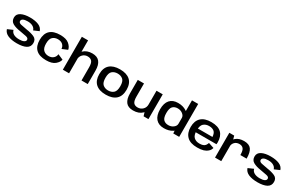

<svg xmlns="http://www.w3.org/2000/svg" viewBox="207 -2372 6036 3964"><g transform="rotate(30 3225.0 -390.0)"><path d="M365 4.5Q506 4.5 584.2 -37.5Q662.5 -79.5 662.5 -172.5Q662.5 -262 586.5 -296Q510.5 -330 400.5 -345.5Q313.5 -359.5 254.5 -373.8Q195.5 -388 195.5 -429.5Q195.5 -463 231 -482.5Q266.5 -502 338.5 -502Q414.5 -502 464 -473Q513.5 -444 526 -395L652.5 -450Q629.5 -526 548 -561Q466.5 -596 341 -596Q211.5 -596 130.8 -554.8Q50 -513.5 50 -429.5Q50 -341.5 120.8 -302.5Q191.5 -263.5 301 -248Q391.5 -233 454 -219.5Q516.5 -206 516.5 -163Q516.5 -129.5 477.8 -109.8Q439 -90 367.5 -90Q286 -90 234.5 -119Q183 -148 170.5 -203L44 -147.5Q69.5 -67 155.2 -31.2Q241 4.5 365 4.5Z M1063 5.5Q1205 5.5 1274.8 -54.5Q1344.5 -114.5 1354 -176L1225 -231.5Q1221 -174.5 1178 -135Q1135 -95.5 1063 -95.5Q991 -95.5 942 -140.8Q893 -186 893 -294.5Q893 -407 941.5 -450.8Q990 -494.5 1063 -494.5Q1135.5 -494.5 1178.2 -456.8Q1221 -419 1225 -357L1354 -410.5Q1344.5 -476.5 1275 -536.2Q1205.5 -596 1063 -596Q901 -596 821 -520.2Q741 -444.5 741 -294.5Q741 -147.5 821 -71Q901 5.5 1063 5.5Z M1463.5 0H1612V-785H1463.5ZM1908.5 0H2057V-323Q2057 -454.5 2001.2 -525.5Q1945.5 -596.5 1825.5 -596.5Q1696.5 -596.5 1616.8 -518.8Q1537 -441 1537 -364.5L1609 -322.5Q1609 -398.5 1656.5 -446.8Q1704 -495 1772.5 -495Q1839 -495 1873.8 -455.2Q1908.5 -415.5 1908.5 -315Z M2485.5 4.5Q2643.5 4.5 2727.2 -71.8Q2811 -148 2811 -298Q2811 -448 2727.2 -522.8Q2643.5 -597.5 2485.5 -597.5Q2327.5 -597.5 2243.8 -522.8Q2160 -448 2160 -298Q2160 -148 2243.8 -71.8Q2327.5 4.5 2485.5 4.5ZM2485.5 -95Q2410 -95 2359.2 -138.2Q2308.5 -181.5 2308.5 -297Q2308.5 -413 2359.2 -455.5Q2410 -498 2485.5 -498Q2561 -498 2611.5 -455.5Q2662 -413 2662 -297Q2662 -181.5 2611.5 -138.2Q2561 -95 2485.5 -95Z M3388.5 0H3504V-591H3355.5V-106ZM3057 -591.5H2908.5V-268Q2908.5 -137.5 2962 -66.2Q3015.5 5 3136.5 5Q3274.5 5 3351.8 -73Q3429 -151 3429 -227L3356 -265.5Q3356 -190 3306.8 -143Q3257.5 -96 3188.5 -96Q3122 -96 3089.5 -136Q3057 -176 3057 -276.5Z M4096 0H4237V-785H4089V-99ZM3870.5 4Q3987.5 4 4070.5 -49Q4153.5 -102 4153.5 -155.5L4089 -227Q4089 -175.5 4038.8 -136Q3988.5 -96.5 3919.5 -96.5Q3846 -96.5 3803.2 -139.8Q3760.5 -183 3760.5 -296Q3760.5 -408.5 3803.2 -451.8Q3846 -495 3919.5 -495Q3988.5 -495 4038.8 -455.8Q4089 -416.5 4089 -366L4153.5 -436.5Q4153.5 -490 4070.5 -543Q3987.5 -596 3870.5 -596Q3745 -596 3677.5 -520Q3610 -444 3610 -297Q3610 -149.5 3677.5 -72.8Q3745 4 3870.5 4Z M4665.5 5.5V-88.5Q4582 -88.5 4532.5 -135.5Q4482.5 -181.5 4482.5 -295.5Q4482.5 -413 4533 -458Q4584 -503.5 4662.5 -503.5Q4743 -503.5 4789.5 -462Q4826.5 -425.5 4833 -342H4468V-253H4979.5Q4983 -272.5 4983 -297Q4983 -440 4905.5 -519Q4827 -597 4662 -597Q4503.5 -597 4422 -520Q4339.5 -443 4339.5 -296Q4339.5 -152.5 4421 -73Q4501 5.5 4665.5 5.5ZM4665.5 -88.5V5.5Q4756 5.5 4813 -12Q4869.5 -29.5 4910.5 -66Q4951.5 -102 4964 -155L4833.5 -199Q4821.5 -164.5 4802.5 -138Q4782.5 -112 4748 -100Q4714 -88.5 4665.5 -88.5Z M5518.5 -306.5H5667.5Q5667.5 -457.5 5616.8 -526.8Q5566 -596 5444 -596Q5324 -596 5253 -534.8Q5182 -473.5 5182 -392L5239 -352Q5239 -409 5280 -451.8Q5321 -494.5 5391 -494.5Q5451.5 -494.5 5485 -455.2Q5518.5 -416 5518.5 -306.5ZM5091.5 0H5240V-474L5207.5 -591H5091.5Z M6101 4.5Q6242 4.5 6320.2 -37.5Q6398.5 -79.5 6398.5 -172.5Q6398.5 -262 6322.5 -296Q6246.5 -330 6136.5 -345.5Q6049.5 -359.5 5990.5 -373.8Q5931.5 -388 5931.5 -429.5Q5931.5 -463 5967 -482.5Q6002.5 -502 6074.5 -502Q6150.5 -502 6200 -473Q6249.5 -444 6262 -395L6388.5 -450Q6365.5 -526 6284 -561Q6202.5 -596 6077 -596Q5947.5 -596 5866.8 -554.8Q5786 -513.5 5786 -429.5Q5786 -341.5 5856.8 -302.5Q5927.5 -263.5 6037 -248Q6127.5 -233 6190 -219.5Q6252.5 -206 6252.5 -163Q6252.5 -129.5 6213.8 -109.8Q6175 -90 6103.5 -90Q6022 -90 5970.5 -119Q5919 -148 5906.5 -203L5780 -147.5Q5805.5 -67 5891.2 -31.2Q5977 4.5 6101 4.5Z"/></g></svg>

Font: Anybody SemiExpanded SemiBold
Style: Regular
Weight: 600
Width: 6
Designer: Tyler Finck
Foundry: Etcetera Type Company
Version: Version 1.113;gftools[0.9.25]